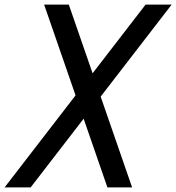

<svg xmlns="http://www.w3.org/2000/svg" viewBox="-66 -820 771 840"><path d="M404 0 127 -800H235L512 0ZM-46 0 571 -800H685L68 0Z"/></svg>

Font: Victor Mono Thin
Style: Italic
Weight: 100
Italic angle: -12°
Monospace: yes
Designer: Rune Bjørnerås
Version: Version 1.561;gftools[0.9.30]